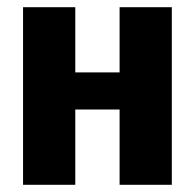

<svg xmlns="http://www.w3.org/2000/svg" viewBox="-20 -513 541 533"><path d="M457 -493V0H312V-209H189V0H44V-493H189V-312H312V-493Z"/></svg>

Font: exo2condensed_b
Style: Bold
Weight: 700
Width: 3
Designer: Natanael Gama
Version: Version 1.001;PS 001.001;hotconv 1.0.70;makeotf.lib2.5.58329